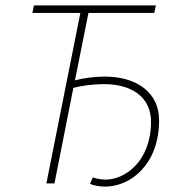

<svg xmlns="http://www.w3.org/2000/svg" viewBox="-20 -680 690 712"><path d="M370 12C464 12 570 -70 570 -234C570 -338 486 -396 368 -396C330 -396 286 -390 258 -382L308 -632H552L558 -660H106L100 -632H278L152 0H182L252 -354C280 -362 325 -368 366 -368C466 -368 540 -322 540 -228C540 -83 444 -14 372 -14C352 -14 336 -18 324 -22L314 2C328 8 348 12 370 12Z"/></svg>

Font: Source Sans Pro ExtraLight
Style: Italic
Weight: 200
Italic angle: -11°
Designer: Paul D. Hunt
Foundry: Adobe Systems Incorporated
Version: Version 3.006;hotconv 1.0.111;makeotfexe 2.5.65597